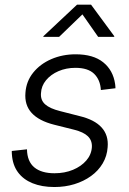

<svg xmlns="http://www.w3.org/2000/svg" viewBox="-20 -771 540 803"><path d="M207.5 11.2Q155.3 11.2 116.2 -4.6Q77.1 -20.5 54.9 -50.8Q32.7 -81.1 29.8 -125Q29.3 -128.9 29.3 -132.1Q29.3 -135.3 29.3 -139.6L92.8 -146.5Q93.8 -95.7 123.5 -71Q153.3 -46.4 208 -46.4Q250.5 -46.4 285.2 -60.8Q319.8 -75.2 341.1 -99.9Q362.3 -124.5 364.3 -155.8Q365.7 -183.6 347.4 -201.2Q329.1 -218.8 290 -228.5L206.1 -249.5Q142.6 -265.6 112.3 -298.8Q82 -332 86.4 -383.3Q89.8 -431.2 118.9 -467.3Q147.9 -503.4 194.6 -523.7Q241.2 -543.9 296.4 -543.9Q370.1 -543.9 411.6 -510.5Q453.1 -477.1 461.4 -419.9Q461.9 -415 462.4 -411.1Q462.9 -407.2 462.9 -401.9L401.9 -394.5Q399.4 -437 373.8 -462.2Q348.1 -487.3 295.4 -487.3Q256.8 -487.3 224.6 -473.4Q192.4 -459.5 172.6 -435.5Q152.8 -411.6 151.4 -381.3Q148.9 -352.5 168.7 -334.7Q188.5 -316.9 231.9 -306.2L312.5 -285.6Q375.5 -270.5 405 -237.8Q434.6 -205.1 430.2 -155.3Q427.7 -118.2 409.4 -87.4Q391.1 -56.6 360.6 -34.7Q330.1 -12.7 291 -0.7Q252 11.2 207.5 11.2ZM227.1 -616.7H161.1L161.6 -619.6L302.2 -751.5H360.8L458 -619.6L457.5 -616.7H390.6L324.7 -710.9Z"/></svg>

Font: Inter 20pt Light
Style: Italic
Weight: 300
Italic angle: -9.3988°
Version: Version 4.001;git-66647c0bb